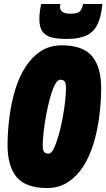

<svg xmlns="http://www.w3.org/2000/svg" viewBox="-20 -937 535 966"><path d="M216 9Q108 9 62 -48Q16 -105 18 -217Q19 -286 28.5 -356Q38 -426 57.5 -489Q77 -552 109 -601.5Q141 -651 186 -680Q231 -709 291 -709Q399 -709 445 -652Q491 -595 489 -483Q488 -414 478.5 -344Q469 -274 449.5 -211Q430 -148 398 -98.5Q366 -49 321 -20Q276 9 216 9ZM224 -164Q238 -164 250.5 -189.5Q263 -215 274.5 -255Q286 -295 294.5 -340Q303 -385 307.5 -426Q312 -467 312 -492Q312 -519 305 -527.5Q298 -536 283 -536Q269 -536 256 -510.5Q243 -485 232 -445Q221 -405 212.5 -359.5Q204 -314 199.5 -273.5Q195 -233 195 -208Q195 -181 202 -172.5Q209 -164 224 -164ZM315 -741Q274 -741 243 -748Q212 -755 195 -776.5Q178 -798 178 -842Q178 -873 187 -917H284Q282 -910 282 -906.5Q282 -903 282 -901Q282 -887 294 -877.5Q306 -868 335 -868Q375 -868 385 -883.5Q395 -899 398 -917H495Q489 -849 468.5 -810.5Q448 -772 410.5 -756.5Q373 -741 315 -741Z"/></svg>

Font: Georama Condensed Black
Style: Italic
Weight: 900
Width: 3
Italic angle: -9°
Designer: Jean-Baptiste Levee
Foundry: Production Type
Version: Version 1.000